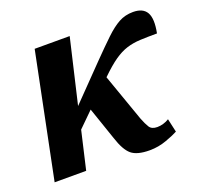

<svg xmlns="http://www.w3.org/2000/svg" viewBox="-101 -654 815 778"><g transform="rotate(-20 306.5 -265.0)"><path d="M12 0 121 -536H272L207 -258L348 -403Q393 -449 425 -479.5Q457 -510 484.5 -525Q512 -540 546 -540Q589 -540 604.5 -512.5Q620 -485 608 -425Q566 -425 535 -423.5Q504 -422 477 -413.5Q450 -405 422 -385.5Q394 -366 357 -330L355 -328L427 -124Q437 -98 446.5 -83Q456 -68 480 -68Q493 -68 506.5 -72Q520 -76 531 -83L544 -25Q528 -16 492.5 -3Q457 10 419 10Q365 10 340.5 -10.5Q316 -31 298 -87L250 -227L186 -164L148 0Z"/></g></svg>

Font: Noto Serif SemiCondensed
Style: Bold Italic
Weight: 700
Width: 4
Italic angle: -12°
Designer: Monotype Design Team
Foundry: Monotype Imaging Inc.
Version: Version 2.014